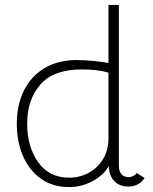

<svg xmlns="http://www.w3.org/2000/svg" viewBox="-20 -748 621 777"><path d="M48 -247Q48 -324 77 -382Q106 -440 160.5 -472.5Q215 -505 290 -505Q324 -505 361.5 -501Q399 -497 419 -493V-728H461V-78Q461 -54 472 -42.5Q483 -31 501 -31Q510 -31 519.5 -36Q529 -41 533 -48L565 -28Q555 -11 537.5 -2Q520 7 501 7Q464 7 443 -14.5Q422 -36 420 -76Q401 -41 356.5 -16Q312 9 260 9Q192 9 144.5 -25.5Q97 -60 72.5 -118Q48 -176 48 -247ZM404 -117Q419 -149 419 -186V-454Q376 -467 311 -467Q197 -467 143.5 -406Q90 -345 90 -247Q90 -154 134.5 -91.5Q179 -29 260 -29Q307 -29 345.5 -52.5Q384 -76 404 -117Z"/></svg>

Font: Bellota Light
Style: Regular
Weight: 300
Designer: Kemie Guaida
Foundry: Kemie Guaida
Version: Version 4.001